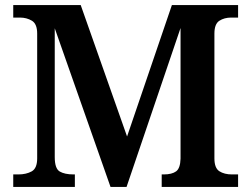

<svg xmlns="http://www.w3.org/2000/svg" viewBox="-20 -734 987 754"><path d="M32 0V-49H52Q83 -49 104.5 -61Q126 -73 126 -112V-602Q126 -640 105.5 -652.5Q85 -665 58 -665H32V-714H297L479 -198L655 -714H915V-665H888Q861 -665 841.5 -652.5Q822 -640 822 -602V-112Q822 -74 841.5 -61.5Q861 -49 891 -49H915V0H615V-49H623Q655 -49 671.5 -61Q688 -73 689 -111V-624L477 0H414L195 -623V-117Q195 -72 214.5 -60.5Q234 -49 269 -49H274V0Z"/></svg>

Font: Noto Serif Myanmar SemiBold
Style: Regular
Weight: 600
Designer: Ben Mitchell and the Monotype Design Team
Foundry: Monotype Imaging Inc.
Version: Version 2.106; ttfautohint (v1.8.4.7-5d5b)